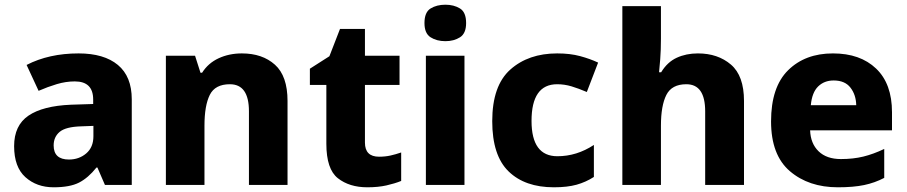

<svg xmlns="http://www.w3.org/2000/svg" viewBox="-20 -786 3854 816"><path d="M377 -251V-207Q377 -160 346.5 -134Q316 -108 273 -108Q208 -108 208 -168Q208 -204 233.5 -225.5Q259 -247 324 -249ZM314 -559Q188 -559 93 -510L144 -400Q183 -417 221.5 -428.5Q260 -440 298 -440Q376 -440 376 -363V-344L282 -341Q162 -336 101 -294.5Q40 -253 40 -165Q40 -76 88 -33Q136 10 208 10Q277 10 316 -10Q355 -30 390 -74H394L426 0H540V-364Q540 -461 481 -510Q422 -559 314 -559Z M1008 -559Q954 -559 909.5 -538.5Q865 -518 839 -477H832L809 -549H685V0H849V-252Q849 -337 871.5 -382.5Q894 -428 957 -428Q1038 -428 1038 -313V0H1202V-357Q1202 -463 1148.5 -511Q1095 -559 1008 -559Z M1591 -120Q1531 -120 1531 -180V-425H1678V-549H1531V-663H1425L1380 -547L1297 -494V-425H1367V-175Q1367 -67 1416 -28.5Q1465 10 1541 10Q1587 10 1622.5 2Q1658 -6 1685 -17V-138Q1662 -130 1639.5 -125Q1617 -120 1591 -120Z M1873 -766Q1836 -766 1810 -750Q1784 -734 1784 -688Q1784 -644 1810 -627.5Q1836 -611 1873 -611Q1909 -611 1935 -627.5Q1961 -644 1961 -688Q1961 -734 1935 -750Q1909 -766 1873 -766ZM1954 -549H1790V0H1954Z M2334 10Q2391 10 2430.5 -1Q2470 -12 2504 -34V-170Q2431 -122 2349 -122Q2239 -122 2239 -272Q2239 -428 2348 -428Q2379 -428 2409 -419Q2439 -410 2474 -395L2522 -520Q2488 -536 2445.5 -547.5Q2403 -559 2348 -559Q2226 -559 2149 -490.5Q2072 -422 2072 -271Q2072 -125 2141.5 -57.5Q2211 10 2334 10Z M2789 -760H2625V0H2789V-252Q2789 -337 2812 -382.5Q2835 -428 2897 -428Q2977 -428 2977 -313V0H3142V-357Q3142 -464 3086.5 -511.5Q3031 -559 2946 -559Q2896 -559 2856 -540.5Q2816 -522 2790 -479H2781Q2783 -496 2786 -535Q2789 -574 2789 -622Z M3520 -559Q3402 -559 3329.5 -487.5Q3257 -416 3257 -270Q3257 -127 3337 -58.5Q3417 10 3541 10Q3607 10 3652.5 0.5Q3698 -9 3738 -30V-153Q3692 -131 3649 -120.5Q3606 -110 3554 -110Q3493 -110 3459 -143Q3425 -176 3423 -232H3771V-309Q3771 -430 3703.5 -494.5Q3636 -559 3520 -559ZM3523 -444Q3571 -444 3594.5 -413.5Q3618 -383 3619 -339H3426Q3431 -393 3457 -418.5Q3483 -444 3523 -444Z"/></svg>

Font: Noto Sans UI Extra
Style: Regular
Weight: 800
Designer: Monotype Design Team
Foundry: Monotype Imaging Inc.
Version: Version 1.901